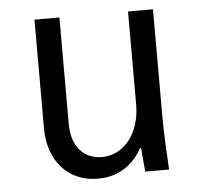

<svg xmlns="http://www.w3.org/2000/svg" viewBox="-44 -587 689 644"><g transform="rotate(-5 300.0 -265.0)"><path d="M493.8 -180V-540H409.8V-228Q409.8 -191.4 400.2 -160.9Q390.6 -130.4 373.3 -108.2Q356 -86 332.4 -73.6Q308.8 -61.2 280.4 -61.2Q233.6 -61.2 206.2 -93.7Q178.8 -126.2 178.8 -182V-540H94.8V-175Q94.8 -133 106.6 -99Q118.4 -65 140.2 -40.8Q162 -16.6 192.6 -3.3Q223.2 10 260.8 10Q301 10 333.8 -5.6Q366.6 -21.2 389.6 -49.3Q412.6 -77.4 425.3 -118Q438 -158.6 438 -208L383.6 -79.4H413.6Q415 -60 416.8 -40.4Q418.6 -20.8 420.6 0H500.8Q497.8 -48 495.8 -95Q493.8 -142 493.8 -180Z"/></g></svg>

Font: CommitMonoV142 ExtLt
Style: Regular
Weight: 200
Monospace: yes
Designer: Eigil Nikolajsen
Foundry: Eigil Nikolajsen
Version: Version 1.142